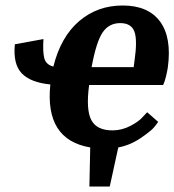

<svg xmlns="http://www.w3.org/2000/svg" viewBox="-20 -530 634 698"><path d="M305 148 308 6Q142 -22 163 -223Q91 -230 59 -263.5Q27 -297 34 -369L138 -388Q135 -342 141 -318.5Q147 -295 174 -288Q201 -396 267.5 -453Q334 -510 426 -510Q519 -510 562 -451.5Q605 -393 590 -284Q587 -266 583 -250.5Q579 -235 576 -228L573 -221H304Q292 -131 312 -93.5Q332 -56 389 -56Q423 -56 454.5 -72.5Q486 -89 500 -106L515 -122L555 -87Q550 -79 539 -66Q528 -53 490.5 -27.5Q453 -2 410 6L379 148ZM466 -286 469 -309Q480 -385 468.5 -415.5Q457 -446 417 -446Q376 -446 353 -412Q330 -378 313 -286Z"/></svg>

Font: Arsenal
Style: Bold Italic
Weight: 700
Italic angle: -9.10001°
Designer: Andrij Shevchenko
Foundry: Stairsfor
Version: Version 2.001;PS 002.001;hotconv 1.0.88;makeotf.lib2.5.64775